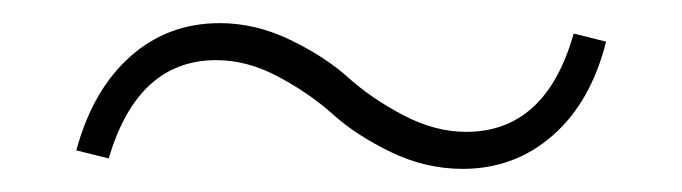

<svg xmlns="http://www.w3.org/2000/svg" viewBox="-20 -312 590 166"><path d="M380 -166Q348 -166 318 -180.5Q288 -195 268 -213Q248 -231 221 -245.5Q194 -260 167 -260Q99 -260 74 -175L46 -182Q60 -234 92.5 -263Q125 -292 170 -292Q201 -292 231 -277.5Q261 -263 281 -245Q301 -227 328.5 -212.5Q356 -198 383 -198Q452 -198 476 -283L504 -276Q491 -224 458 -195Q425 -166 380 -166Z"/></svg>

Font: EauTestSC Light
Style: Regular
Weight: 300
Designer: Christian Thalmann (Catharsis Fonts)
Version: Version 0.001;PS 000.001;hotconv 1.0.88;makeotf.lib2.5.64775